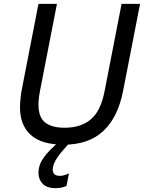

<svg xmlns="http://www.w3.org/2000/svg" viewBox="-20 -740 748 998"><path d="M84 -181Q84 -198 86 -221Q88 -244 92 -268L180 -720H276L188 -268Q184 -248 182 -230Q180 -212 180 -196Q180 -130 215 -103Q250 -76 316 -76Q400 -76 452 -119.5Q504 -163 524 -268L612 -720H708L620 -268Q593 -130 517 -59Q441 12 312 12Q195 12 139.5 -39Q84 -90 84 -181ZM326 226Q314 232 300 235Q286 238 269 238Q223 238 201.5 215Q180 192 180 159Q180 123 198 93.5Q216 64 242 38.5Q268 13 292 -10H355Q303 42 278.5 78Q254 114 254 142Q254 156 262.5 165Q271 174 291 174Q312 174 336 162H338Z"/></svg>

Font: Kufam
Style: Italic
Weight: 400
Italic angle: -11°
Designer: Artur Schmal
Foundry: Original Type
Version: Version 1.301; ttfautohint (v1.8.3)